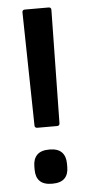

<svg xmlns="http://www.w3.org/2000/svg" viewBox="-50 -686 336 727"><g transform="rotate(-5 118.0 -322.0)"><path d="M81 -205Q71 -205 71 -215L63 -645Q63 -655 73 -655H163Q173 -655 173 -645L166 -215Q166 -205 156 -205ZM119 11Q87 11 72 -4Q57 -19 57 -47V-60Q57 -88 72 -103.5Q87 -119 119 -119Q151 -119 166 -103.5Q181 -88 181 -60V-47Q181 -19 166 -4Q151 11 119 11Z"/></g></svg>

Font: Sofia Sans Semi Condensed SemiBold
Style: Regular
Weight: 600
Designer: Botio Nikoltchev, Ani Petrova
Foundry: lettersoup
Version: Version 4.100